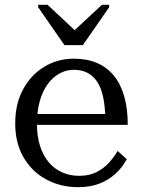

<svg xmlns="http://www.w3.org/2000/svg" viewBox="-20 -765 586 795"><path d="M247 -578H323L432 -735V-745H402L279 -631H299L177 -745H138V-735ZM133 -252Q133 -200 146 -160Q159 -120 182.5 -92.5Q206 -65 238 -51Q270 -37 308 -37Q349 -37 379 -52Q409 -67 430.5 -90.5Q452 -114 467 -140L505 -106Q487 -72 458 -45.5Q429 -19 391 -4.5Q353 10 304 10Q231 10 171.5 -22Q112 -54 77.5 -113.5Q43 -173 43 -254Q43 -334 75 -394Q107 -454 162.5 -488Q218 -522 286 -522Q340 -522 381 -504.5Q422 -487 450.5 -453Q479 -419 494 -367.5Q509 -316 509 -248H111V-293H444L416 -276Q415 -326 407 -363.5Q399 -401 383 -425.5Q367 -450 343 -463Q319 -476 286 -476Q254 -476 226 -460.5Q198 -445 177 -416Q156 -387 144.5 -345.5Q133 -304 133 -252Z"/></svg>

Font: Roboto Serif 72pt
Style: Regular
Weight: 400
Designer: Greg Gazdowicz
Foundry: Commercial Type
Version: Version 1.008